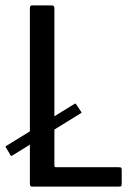

<svg xmlns="http://www.w3.org/2000/svg" viewBox="-22 -693 499 713"><path d="M98 0Q89 0 89 -9V-664Q89 -673 98 -673H168Q175 -673 177.5 -670.5Q180 -668 180 -662V-81Q180 -76 181 -74Q182 -72 188 -72H417Q426 -72 428 -70Q430 -68 430 -59V-13Q430 -4 428 -2Q426 0 417 0ZM23 -115Q21 -114 19.5 -114.5Q18 -115 18 -115L-1 -147Q-3 -149 1 -151L256 -308Q258 -309 260 -307L280 -277Q282 -275 279 -273Z"/></svg>

Font: Glory Thin Medium
Style: Regular
Weight: 500
Version: Version 1.011